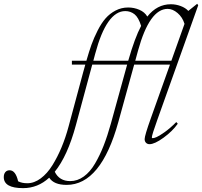

<svg xmlns="http://www.w3.org/2000/svg" viewBox="-307 -748 1066 1013"><path d="M44.4 227.5Q-22.9 227.5 -47.4 189.5Q-107.4 244.6 -185.1 244.6Q-287.1 244.6 -287.1 186.5Q-287.1 170.4 -279.1 160.4Q-271 150.4 -256.3 150.4Q-224.6 150.4 -211.4 208.5Q-191.4 218.8 -163.1 218.8Q-126.5 218.8 -92 193.1Q-57.6 167.5 -30.5 123.8Q-3.4 80.1 17.8 29.1Q39.1 -22 54.7 -80.1L131.8 -366.7Q135.3 -379.9 143.1 -407.2H72.3V-427.7H148.9Q162.6 -475.6 175.5 -512Q188.5 -548.3 208.3 -587.2Q228 -626 250 -651.1Q272 -676.3 302.7 -692.4Q333.5 -708.5 369.1 -708.5Q400.4 -708.5 428.5 -696.3Q456.5 -684.1 470.2 -660.6Q521.5 -725.6 594.7 -725.6Q621.1 -725.6 646.5 -716.1Q671.9 -706.5 686.5 -690.4L733.4 -728L738.8 -720.2L523.4 -116.7Q494.1 -35.2 494.1 -22.9Q494.1 -19 498.5 -19Q505.4 -19 519 -24.7Q532.7 -30.3 562 -51Q591.3 -71.8 623 -104L630.9 -95.2Q603 -55.7 555.9 -21.5Q508.8 12.7 481.9 12.7Q470.7 12.7 463.4 5.4Q456.1 -2 456.1 -14.2Q456.1 -32.2 488.8 -124L589.8 -407.2H400.9L317.4 -104.5Q225.6 227.5 44.4 227.5ZM421.4 -481.4 406.7 -427.7H597.2L666.5 -622.1Q655.8 -657.2 629.9 -679.2Q604 -701.2 577.6 -701.2Q481.9 -701.2 421.4 -481.4ZM195.3 -464.4 185.5 -427.7H369.6Q404.3 -548.8 437.5 -611.3Q423.8 -656.2 402.6 -672.9Q381.3 -689.5 354 -689.5Q255.4 -689.5 195.3 -464.4ZM93.3 -87.4Q49.3 75.2 -18.1 158.2Q5.9 207.5 63.5 207.5Q101.6 207.5 135 183.3Q168.5 159.2 194.3 115Q220.2 70.8 240 20Q259.8 -30.8 277.8 -95.2L357.4 -383.8Q358.4 -387.7 360.6 -395.5Q362.8 -403.3 363.8 -407.2H179.7Z"/></svg>

Font: Elstob ExtraLight
Style: Italic
Weight: 200
Italic angle: -20°
Designer: Peter S. Baker
Version: Version 1.015